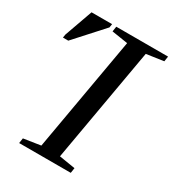

<svg xmlns="http://www.w3.org/2000/svg" viewBox="-162 -749 764 842"><g transform="rotate(30 220.5 -327.5)"><path d="M249 -39.1 330.1 -25.9 326.2 0H64.9L68.8 -25.9L154.8 -39.1L255.9 -616.2L174.8 -628.9L178.7 -654.8H440.9L437 -628.9L350.1 -616.2ZM0 -496.6 2.4 -512.7 53.2 -655.3H157.2L154.3 -637.2L26.9 -496.6Z"/></g></svg>

Font: Liberation Serif
Style: Italic
Weight: 400
Italic angle: -16.333°
Designer: Steve Matteson
Foundry: Ascender Corporation
Version: Version 2.1.5